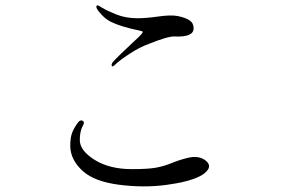

<svg xmlns="http://www.w3.org/2000/svg" viewBox="-20 -687 1040 705"><path d="M341 -667Q342 -666 355 -658.5Q368 -651 379 -646Q390 -641 407 -634Q424 -627 444 -623.5Q464 -620 485 -620Q516 -620 562 -626.5Q608 -633 633 -628Q662 -622 676.5 -612Q691 -602 691 -583Q691 -550 622 -553Q599 -555 527 -526Q493 -514 455 -489Q417 -464 400 -447Q390 -439 390 -447Q389 -453 396 -461Q402 -468 424.5 -490Q447 -512 470 -533Q493 -554 495 -557Q505 -567 504 -570Q503 -573 491 -575Q423 -589 387 -607Q369 -616 353.5 -632.5Q338 -649 334 -659Q333 -664 335 -666Q337 -668 341 -667ZM267 -238Q275 -248 283.5 -243.5Q292 -239 285 -227Q273 -206 273 -173Q273 -134 327.5 -100Q382 -66 464 -66Q522 -66 551 -71Q580 -76 609.5 -88Q639 -100 668 -107Q711 -118 737 -96Q761 -75 731 -51Q724 -45 714 -40Q673 -19 590.5 -8Q508 3 418 -8.5Q328 -20 285 -58Q238 -100 238 -152Q238 -182 245 -200Q252 -218 267 -238Z"/></svg>

Font: TsukuhouMincho
Style: Regular
Weight: 400
Designer: Iose
Foundry: Typographish
Version: Version 1.001; ttfautohint (v1.8.3)